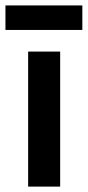

<svg xmlns="http://www.w3.org/2000/svg" viewBox="-49 -691 325 711"><path d="M55.2 0V-500H173.8V0ZM-28.8 -580.1V-670.9H255.9V-580.1Z"/></svg>

Font: LT Hoop SemBd
Style: Regular
Weight: 600
Designer: Daniel Lyons
Foundry: LyonsType
Version: Version 1.000